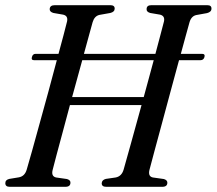

<svg xmlns="http://www.w3.org/2000/svg" viewBox="-24 -720 835 740"><path d="M179 -65.5Q172.5 -40.5 192 -36L234 -30Q248 -26 247.5 -16Q247.5 0 228 0H13.5Q-3.5 0 -3.5 -14Q-3.5 -27 12 -30.5L48.5 -36.5Q71.5 -40.5 79 -66.5Q86.5 -91 99.5 -138.2Q112.5 -185.5 129 -245Q145.5 -304.5 162.8 -367.8Q180 -431 195 -488H107.5Q95.5 -488 99 -500Q102 -512.5 113.5 -512.5H201.5Q212.5 -552.5 221 -585Q229.5 -617.5 234.5 -637.5Q239 -659 219.5 -663.5L182 -670Q167.5 -674 167.5 -684.5Q168 -700 187 -700H401.5Q418 -700 418 -687Q418 -674 401 -670L359 -662.5Q340 -658 333 -634.5Q327.5 -614.5 318.8 -583Q310 -551.5 299.5 -512.5H575Q585.5 -552.5 594.2 -584.8Q603 -617 608 -637.5Q612.5 -658.5 593 -663.5L555 -670Q540.5 -674 541 -684.5Q541 -700 559 -700H775Q791.5 -700 791 -686.5Q791 -674 774 -669.5L732.5 -662Q713.5 -658 706.5 -634.5Q701 -614.5 692.2 -583Q683.5 -551.5 673 -512.5H754.5Q767.5 -512.5 764 -500Q760.5 -488 748.5 -488H666Q650.5 -431 633.2 -367Q616 -303 599.8 -243Q583.5 -183 570.8 -135.8Q558 -88.5 552 -65Q546 -40 565 -36L607.5 -30Q621 -26 621 -16Q621 0 601.5 0H385.5Q368 0 368 -13.5Q368.5 -26.5 384 -30.5L422 -36Q445 -40.5 452.5 -66.5Q461.5 -98 480.5 -166.5Q499.5 -235 521.5 -315H245.5Q231 -261 217.8 -211.5Q204.5 -162 194.2 -123.8Q184 -85.5 179 -65.5ZM254 -346H530Q540 -382.5 549.8 -418.8Q559.5 -455 568.5 -488H293Q274 -418.5 254 -346Z"/></svg>

Font: Fraunces 144pt Soft
Style: Italic
Weight: 400
Italic angle: -16°
Version: Version 1.000;[b76b70a41]